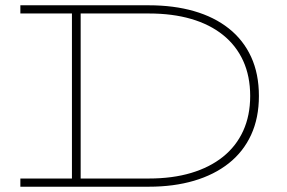

<svg xmlns="http://www.w3.org/2000/svg" viewBox="-20 -706 1085 726"><path d="M57 0V-31H543Q632 -31 702.5 -52Q773 -73 823 -113Q873 -153 899.5 -211Q926 -269 926 -343Q926 -418 899.5 -476Q873 -534 823 -574Q773 -614 702.5 -634.5Q632 -655 543 -655H57V-686H543Q637 -686 713.5 -664Q790 -642 845 -598.5Q900 -555 929.5 -491Q959 -427 959 -343Q959 -260 929.5 -196Q900 -132 845 -88.5Q790 -45 713.5 -22.5Q637 0 543 0ZM252 -18V-669H285V-18Z"/></svg>

Font: BioRhyme SemiExpanded ExtraLight
Style: Regular
Weight: 250
Width: 6
Designer: Aoife Mooney
Foundry: Aoife Mooney Type
Version: Version 1.600;gftools[0.9.33]